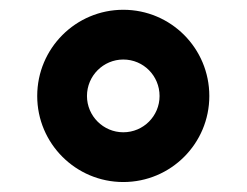

<svg xmlns="http://www.w3.org/2000/svg" viewBox="-20 -752 500 389"><path d="M55.4 -557.5C55.4 -461.3 133.5 -383.2 229.8 -383.2C326.3 -383.2 404.1 -461.3 404.1 -557.5C404.1 -654.1 326.3 -732.2 229.8 -732.2C133.5 -732.2 55.4 -654.1 55.4 -557.5ZM156.2 -557.5C156.2 -598.4 189.3 -631.4 229.8 -631.4C270.6 -631.4 303.3 -598.4 303.3 -557.5C303.3 -517 270.6 -484 229.8 -484C189.3 -484 156.2 -517 156.2 -557.5Z"/></svg>

Font: Inter-Hewn
Style: Bold
Weight: 700
Designer: Rasmus Andersson
Foundry: rsms
Version: Version 3.012;git-f93a4a705